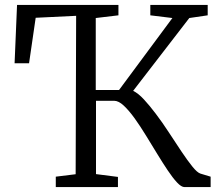

<svg xmlns="http://www.w3.org/2000/svg" viewBox="-20 -763 892 783"><path d="M207.5 0V-42.5L288.5 -52.5L290.5 -698.5L125.5 -690.5L98.5 -505H39.5L49.5 -743H463V-700.5L370.5 -689.5V-396H465.5L683 -689.5L593 -700.5V-743H827V-700.5L752 -689.5L523 -392.5Q544 -382.5 567.2 -357.2Q590.5 -332 615 -299.5Q642 -264 668.5 -223.2Q695 -182.5 719.8 -145.5Q744.5 -108.5 764.5 -83.8Q784.5 -59 797.5 -55L839 -42.5V0H732.5Q719.5 0 702 -18.8Q684.5 -37.5 663.8 -68.5Q643 -99.5 620.5 -136.5Q598 -173.5 575.5 -210Q552 -248.5 528.8 -280.8Q505.5 -313 484.5 -332.5Q463.5 -352 445.5 -352H371.5V-53L461 -41.5V0Z"/></svg>

Font: Merriweather 20pt Light
Style: Regular
Weight: 300
Version: Version 2.100